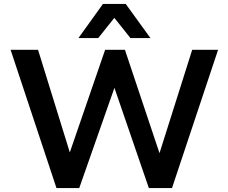

<svg xmlns="http://www.w3.org/2000/svg" viewBox="-20 -959 1165 979"><path d="M268 0 34 -705H174L344 -156H327L516 -705H617L801 -155H786L960 -705H1092L857 0H739L559 -524H568L384 0ZM380 -765 505 -939H621L747 -765H645L563 -868L481 -765Z"/></svg>

Font: Nunito Sans 9pt
Style: Bold
Weight: 700
Version: Version 3.101;gftools[0.9.27]